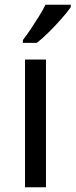

<svg xmlns="http://www.w3.org/2000/svg" viewBox="-20 -786 317 806"><path d="M173 0H85V-536H173ZM277 -756Q265 -738 240 -709.5Q215 -681 186.5 -652.5Q158 -624 134 -606H76V-618Q91 -637 108.5 -663Q126 -689 143 -716.5Q160 -744 171 -766H277Z"/></svg>

Font: Noto Sans Syloti Nagri
Style: Regular
Weight: 400
Designer: Monotype Design Team
Foundry: Monotype Imaging Inc.
Version: Version 2.003; ttfautohint (v1.8.4.7-5d5b)